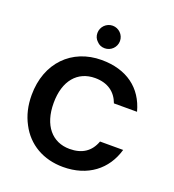

<svg xmlns="http://www.w3.org/2000/svg" viewBox="-136 -846 871 960"><g transform="rotate(20 300.0 -365.5)"><path d="M72 -127C117 -40 202 9 307 9C438 9 529 -62 561 -174H438C417 -116 373 -87 307 -87C214 -87 154 -157 154 -276C154 -395 214 -464 307 -464C374 -464 418 -432 438 -377H561C530 -494 440 -560 307 -560C149 -560 37 -447 37 -276C37 -219 49 -170 72 -127ZM258 -638C269 -626 283 -620 300 -620C333 -620 360 -647 360 -680C360 -713 333 -740 300 -740C267 -740 240 -713 240 -680C240 -663 246 -649 258 -638Z"/></g></svg>

Font: Poppins Medium
Style: Regular
Weight: 500
Designer: Ninad Kale (Devanagari), Jonny Pinhorn (Latin)
Foundry: Indian Type Foundry
Version: 4.004